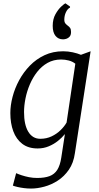

<svg xmlns="http://www.w3.org/2000/svg" viewBox="-20 -873 589 1142"><path d="M425.5 38Q417.5 96 389.8 136.2Q362 176.5 323.8 201.2Q285.5 226 243.8 237.2Q202 248.5 165 248.5Q143.5 248.5 122.2 245.8Q101 243 83.8 239Q66.5 235 56.5 231L76 157Q89 163 108.8 169.5Q128.5 176 152.2 180.8Q176 185.5 201 185.5Q245.5 185.5 274.8 174.5Q304 163.5 320.8 137Q337.5 110.5 344.5 64.5L366 -75.5Q349 -54.5 324.8 -35Q300.5 -15.5 270 -2.8Q239.5 10 204 10Q148.5 10 112.5 -17.5Q76.5 -45 59 -92.5Q41.5 -140 41.5 -200.5Q41.5 -246.5 54.8 -297.2Q68 -348 94 -396Q120 -444 158 -483Q196 -522 245.5 -545Q295 -568 355.5 -568Q384.5 -568 413 -561.8Q441.5 -555.5 461.5 -547L519 -568ZM428 -494Q411 -507.5 388.8 -513.2Q366.5 -519 343.5 -519Q298.5 -519 263 -499Q227.5 -479 201.2 -445.5Q175 -412 157.5 -371Q140 -330 131.5 -287.2Q123 -244.5 123 -206.5Q123 -169 129.2 -139.8Q135.5 -110.5 148 -89.8Q160.5 -69 178.5 -58.2Q196.5 -47.5 219.5 -47.5Q256.5 -47.5 287 -62Q317.5 -76.5 340.2 -98.8Q363 -121 376 -144ZM354.5 -639Q327 -639 310.2 -659.5Q293.5 -680 293.5 -719Q293.5 -759.5 310 -788.8Q326.5 -818 344.8 -834.5Q363 -851 368.5 -853H369.5L396.5 -834V-828Q381.5 -820.5 372 -800Q362.5 -779.5 362.5 -756Q362.5 -741 369.2 -733.2Q376 -725.5 383.5 -720Q391 -715 396.8 -707Q402.5 -699 402.5 -683Q402.5 -664.5 394 -655Q385.5 -645.5 374.5 -642.2Q363.5 -639 356.5 -639Z"/></svg>

Font: Merriweather Light 18pt Light
Style: Italic
Weight: 300
Italic angle: -7.8°
Version: Version 2.101